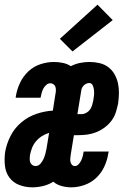

<svg xmlns="http://www.w3.org/2000/svg" viewBox="-33 -793 553 821"><path d="M105 8Q76 8 49.5 -2Q23 -12 7 -34Q-9 -56 -12 -85Q-15 -114 -11 -143Q-5 -178 12 -211.5Q29 -245 58 -269.5Q87 -294 122.5 -306Q158 -318 193 -320L204 -391Q206 -399 206 -407Q206 -415 204 -421.5Q202 -428 196 -432.5Q190 -437 182 -437Q173 -437 165 -430Q157 -423 152.5 -414.5Q148 -406 145.5 -397Q143 -388 141 -378Q141 -377 141 -376.5Q141 -376 141 -375H34Q34 -377 34.5 -379Q35 -381 35 -383Q40 -412 53 -439.5Q66 -467 88.5 -488Q111 -509 140 -518.5Q169 -528 197 -528Q217 -528 236 -524Q255 -520 270 -510Q289 -520 309.5 -524Q330 -528 350 -528Q372 -528 393 -523Q414 -518 430.5 -505.5Q447 -493 457 -475Q467 -457 471.5 -436.5Q476 -416 475.5 -394Q475 -372 472 -350Q468 -331 462 -312Q456 -293 443.5 -276.5Q431 -260 414 -247.5Q397 -235 378 -227.5Q359 -220 339.5 -217.5Q320 -215 301 -215H283L269 -129Q268 -121 267.5 -114Q267 -107 268.5 -100Q270 -93 275 -88Q280 -83 287 -83Q296 -83 303 -90.5Q310 -98 314 -106.5Q318 -115 320.5 -124Q323 -133 324 -142Q324 -143 324.5 -143.5Q325 -144 325 -145H432Q431 -143 431 -141Q431 -139 430 -137Q426 -109 413.5 -81.5Q401 -54 379 -33Q357 -12 328.5 -2Q300 8 272 8Q251 8 230.5 2.5Q210 -3 195 -16Q174 -3 151 2.5Q128 8 105 8ZM316 -305Q326 -305 336 -310.5Q346 -316 352 -324.5Q358 -333 361 -343.5Q364 -354 366 -364Q368 -375 369 -385.5Q370 -396 369 -407Q368 -418 363.5 -428Q359 -438 348 -438Q343 -438 337 -435.5Q331 -433 326.5 -429Q322 -425 319 -419.5Q316 -414 315 -409L298 -305ZM119 -83Q131 -83 139.5 -92.5Q148 -102 153 -113Q158 -124 161 -135.5Q164 -147 166 -158L177 -225Q161 -220 146.5 -211Q132 -202 121 -189Q110 -176 104 -160.5Q98 -145 95 -129Q95 -129 95 -129Q95 -129 95 -129Q94 -121 94 -113Q94 -105 96.5 -98.5Q99 -92 105 -87.5Q111 -83 119 -83ZM277 -573 223 -627 384 -773 449 -707Z"/></svg>

Font: Iosevka SS04 Extrabold
Style: Italic
Weight: 800
Italic angle: -9°
Monospace: yes
Designer: Belleve Invis
Foundry: Belleve Invis
Version: Version 19.0.0; ttfautohint (v1.8.4)